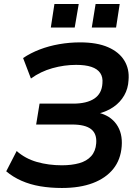

<svg xmlns="http://www.w3.org/2000/svg" viewBox="-20 -926 698 956"><path d="M288 10Q231 10 180.5 1.5Q130 -7 87 -26Q44 -45 11 -73L63 -174Q106 -136 164 -119.5Q222 -103 288 -103Q337 -103 374.5 -113.5Q412 -124 434 -148.5Q456 -173 459 -212Q463 -260 433.5 -283Q404 -306 339 -306H160L177 -410H344Q412 -410 449.5 -435Q487 -460 490 -511Q493 -542 479 -562.5Q465 -583 435 -593Q405 -603 359 -603Q300 -603 241 -586.5Q182 -570 134 -535L95 -637Q132 -662 177.5 -679.5Q223 -697 274.5 -706Q326 -715 379 -715Q463 -715 518 -691Q573 -667 599 -624.5Q625 -582 620 -527Q618 -485 598.5 -451Q579 -417 546 -394Q513 -371 469 -360V-365Q529 -351 560 -307Q591 -263 586 -198Q581 -131 544 -85Q507 -39 442.5 -14.5Q378 10 288 10ZM437 -789 456 -906H576L558 -789ZM233 -789 251 -906H372L352 -789Z"/></svg>

Font: Nunito Sans 9pt
Style: Bold Italic
Weight: 700
Italic angle: -9°
Version: Version 3.101;gftools[0.9.27]